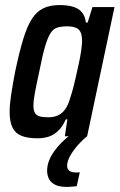

<svg xmlns="http://www.w3.org/2000/svg" viewBox="-20 -538 472 758"><path d="M128 8Q90 8 65.5 -1.5Q41 -11 29.5 -34Q18 -57 18 -97Q18 -125 24 -164.5Q30 -204 40 -256Q56 -332 71.5 -383Q87 -434 106 -463.5Q125 -493 151.5 -505.5Q178 -518 215 -518Q246 -518 268 -511.5Q290 -505 303 -490Q316 -475 319 -449H326L345 -510H432L324 0H236L246 -67H240Q226 -36 207.5 -19.5Q189 -3 169 2.5Q149 8 128 8ZM171 -75Q190 -75 205.5 -81Q221 -87 232.5 -100.5Q244 -114 252 -135Q257 -149 264 -173Q271 -197 277.5 -226Q284 -255 290.5 -284Q297 -313 300.5 -338Q304 -363 304 -377Q304 -409 290.5 -421.5Q277 -434 246 -434Q222 -434 206 -429Q190 -424 179 -406.5Q168 -389 157.5 -353Q147 -317 135 -255Q124 -205 118 -173Q112 -141 112 -121Q112 -102 118 -92Q124 -82 137 -78.5Q150 -75 171 -75ZM245 200Q215 200 198 191.5Q181 183 173.5 168.5Q166 154 166 136Q166 99 193 60.5Q220 22 264 -10L324 0Q309 11 290.5 31.5Q272 52 258.5 74.5Q245 97 245 117Q245 129 253.5 136Q262 143 283 143Q286 143 287 143Q288 143 295 142L283 197Q274 198 263.5 199Q253 200 245 200Z"/></svg>

Font: Saira Condensed Medium
Style: Italic
Weight: 500
Width: 3
Italic angle: -12°
Designer: Hector Gatti with collaboration of the Omnibus-Type team
Foundry: Omnibus-Type
Version: Version 1.101